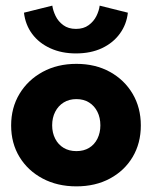

<svg xmlns="http://www.w3.org/2000/svg" viewBox="-20 -649 556 681"><path d="M251 12Q183.5 12 131.2 -15.8Q79 -43.5 49.2 -92.2Q19.5 -141 19.5 -204Q19.5 -267 49.2 -316.2Q79 -365.5 131.2 -394Q183.5 -422.5 251 -422.5Q318.5 -422.5 370 -394Q421.5 -365.5 450.5 -316.2Q479.5 -267 479.5 -204Q479.5 -141 450.5 -92.2Q421.5 -43.5 370 -15.8Q318.5 12 251 12ZM251 -113Q277 -113 296 -124.5Q315 -136 325.5 -157Q336 -178 336 -204.5Q336 -231.5 325.5 -252.5Q315 -273.5 296 -285.5Q277 -297.5 251 -297.5Q225 -297.5 205.8 -285.5Q186.5 -273.5 175.8 -252.5Q165 -231.5 165 -204.5Q165 -178 175.8 -157Q186.5 -136 205.8 -124.5Q225 -113 251 -113ZM249.5 -459.5Q198.5 -459.5 158.5 -477.8Q118.5 -496 94.2 -528.5Q70 -561 65 -604L165.5 -629Q168 -611.5 177.2 -592.2Q186.5 -573 204.5 -559.8Q222.5 -546.5 249.5 -546.5Q276.5 -546.5 294.5 -559.8Q312.5 -573 322 -592.2Q331.5 -611.5 333.5 -629L433.5 -604Q429 -562.5 405.2 -529.8Q381.5 -497 341.8 -478.2Q302 -459.5 249.5 -459.5Z"/></svg>

Font: League Spartan Thin
Style: Bold
Weight: 700
Version: Version 2.002